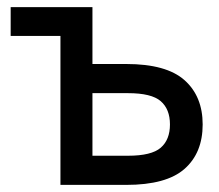

<svg xmlns="http://www.w3.org/2000/svg" viewBox="-20 -520 615 540"><path d="M10 -500H240V-340H335Q448 -340 499 -294.5Q550 -249 550 -170Q550 -90 499 -45Q448 0 335 0H150V-419H10ZM240 -258V-82H340Q406 -82 432 -104.5Q458 -127 458 -170Q458 -213 432 -235.5Q406 -258 340 -258Z"/></svg>

Font: PT Root UI Web Medium
Style: Regular
Weight: 500
Designer: Vitaly Kuzmin
Foundry: ParaType Ltd.
Version: Version 1.001W